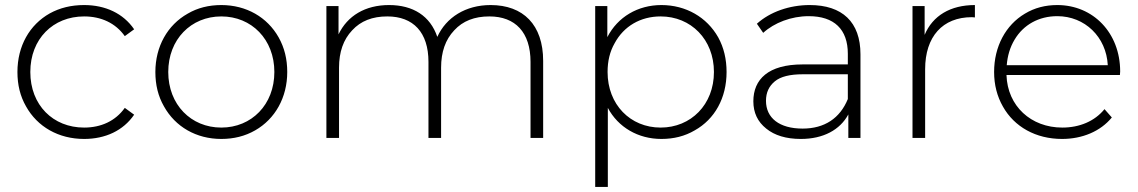

<svg xmlns="http://www.w3.org/2000/svg" viewBox="-20 -546 4503 760"><path d="M83 -125C128 -44 212 4 313 4C397 4 468 -29 511 -92L474 -119C437 -67 380 -41 313 -41C190 -41 100 -130 100 -261C100 -392 190 -481 313 -481C380 -481 437 -455 474 -403L511 -430C468 -493 397 -526 313 -526C262 -526 217 -515 177 -493C97 -448 49 -364 49 -261C49 -210 60 -165 83 -125Z M595 -261C595 -210 606 -165 629 -125C674 -44 757 4 856 4C905 4 950 -7 990 -30C1069 -75 1117 -160 1117 -261C1117 -312 1106 -357 1083 -398C1038 -478 955 -526 856 -526C807 -526 762 -515 723 -492C643 -447 595 -362 595 -261ZM646 -261C646 -390 736 -481 856 -481C976 -481 1066 -390 1066 -261C1066 -132 976 -41 856 -41C736 -41 646 -132 646 -261Z M1272 0H1322V-278C1322 -340 1339 -389 1374 -426C1408 -463 1454 -481 1513 -481C1616 -481 1676 -418 1676 -301V0H1726V-278C1726 -340 1743 -389 1778 -426C1812 -463 1858 -481 1917 -481C2020 -481 2080 -418 2080 -301V0H2130V-305C2130 -448 2051 -526 1922 -526C1823 -526 1746 -477 1711 -400C1683 -483 1615 -526 1520 -526C1425 -526 1355 -483 1320 -410V-522H1272Z M2336 -522V194H2386V-119C2427 -42 2506 4 2598 4C2647 4 2691 -7 2730 -30C2809 -74 2856 -158 2856 -261C2856 -312 2845 -358 2823 -398C2778 -478 2695 -526 2598 -526C2505 -526 2425 -479 2384 -399V-522ZM2413 -375C2449 -442 2515 -481 2595 -481C2715 -481 2806 -390 2806 -261C2806 -132 2715 -41 2595 -41C2475 -41 2385 -132 2385 -261C2385 -304 2394 -342 2413 -375Z M3013 -37C3046 -10 3092 4 3150 4C3239 4 3305 -32 3338 -93V0H3386V-331C3386 -459 3314 -526 3185 -526C3105 -526 3028 -499 2976 -452L3001 -416C3045 -456 3112 -482 3181 -482C3282 -482 3336 -430 3336 -333V-291H3157C3021 -291 2962 -232 2962 -145C2962 -100 2979 -64 3013 -37ZM3047 -224C3070 -243 3107 -252 3158 -252H3336V-154C3305 -78 3244 -37 3157 -37C3065 -37 3012 -79 3012 -147C3012 -180 3024 -205 3047 -224Z M3592 0H3642V-272C3642 -401 3711 -478 3827 -478L3839 -477V-526C3742 -526 3672 -484 3640 -408V-522H3592Z M3950 -124C3995 -44 4080 4 4184 4C4264 4 4336 -26 4381 -81L4352 -114C4313 -66 4253 -41 4185 -41C4061 -41 3968 -126 3964 -249H4413L4414 -263C4414 -416 4307 -526 4165 -526C4118 -526 4075 -515 4037 -492C3961 -447 3915 -362 3915 -261C3915 -210 3927 -164 3950 -124ZM3996 -389C4031 -448 4092 -482 4165 -482C4274 -482 4359 -400 4365 -288H3965C3968 -325 3978 -359 3996 -389Z"/></svg>

Font: Montserrat Light
Style: Regular
Weight: 300
Designer: Julieta Ulanovsky
Foundry: Julieta Ulanovsky
Version: Version 7.200